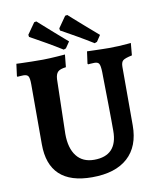

<svg xmlns="http://www.w3.org/2000/svg" viewBox="-93 -924 843 1009"><g transform="rotate(-10 328.5 -419.0)"><path d="M317.1 12Q201.7 12 143.8 -42.3Q85.9 -96.7 85.9 -204.5V-524.2Q85.9 -556.7 79.6 -567.4Q73.3 -578.2 53 -578.2Q44.9 -578.2 33 -577.2Q21.2 -576.2 21.2 -576.2L19.2 -580.2L27.6 -644.5Q27.6 -644.5 51.5 -643.5Q75.3 -642.5 108.4 -642Q141.4 -641.5 169.4 -641.5Q185 -641.5 205.1 -642.6Q225.1 -643.6 244.1 -644.9Q263 -646.2 275.3 -647.2Q287.5 -648.3 287.5 -648.3L280.8 -581.6Q248.8 -578 237.2 -566.2Q225.6 -554.5 224 -528.2L216.9 -236.5Q216.9 -160.5 249.6 -118.5Q282.2 -76.6 343.3 -76.6Q405.5 -76.6 436.8 -109.9Q468 -143.3 468 -209Q468 -229.1 467.8 -266.8Q467.5 -304.4 466.9 -348.4Q466.4 -392.3 465.6 -432.4Q464.8 -472.6 464.6 -498.4Q464.3 -524.2 464.3 -524.2Q463.2 -557.4 457.1 -567.8Q451.1 -578.2 432.3 -578.2Q424.2 -578.2 411.2 -577.2Q398.3 -576.2 398.3 -576.2L395.8 -580.2L404.6 -644.5Q404.6 -644.5 417.1 -644Q429.5 -643.5 448.4 -643Q467.3 -642.5 487.1 -642Q506.8 -641.5 520.8 -641.5Q546.8 -641.5 573.8 -642.8Q600.8 -644.2 619.9 -646Q639 -647.8 639 -647.8L633.2 -582.5Q595.6 -574.7 584.6 -565.6Q573.6 -556.5 573.6 -531.4V-219.7Q573.6 -107.5 507.5 -47.8Q441.4 12 317.1 12ZM451.8 -679.5Q409.8 -705.7 371.4 -727.7Q333 -749.7 308.4 -763.3Q283.8 -776.9 283.8 -776.9L282.1 -788.6L324 -848.7L335.7 -850.5Q335.7 -850.5 358 -830.4Q380.3 -810.4 415.2 -780Q450 -749.6 486.9 -717.7L464.8 -684.5ZM285.7 -674.5Q243.7 -700.8 205.3 -722.8Q166.9 -744.8 142.3 -758.3Q117.6 -771.9 117.6 -771.9L116 -783.6L157.8 -843.2L169.5 -845.5Q169.5 -845.5 191.9 -825.5Q214.2 -805.5 249 -774.8Q283.8 -744.1 320.7 -712.2L298.1 -679Z"/></g></svg>

Font: Alegreya
Style: Regular
Weight: 400
Designer: Juan Pablo del Peral
Foundry: Huerta Tipografica
Version: Version 2.009